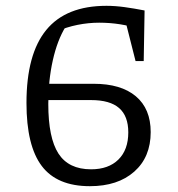

<svg xmlns="http://www.w3.org/2000/svg" viewBox="-20 -632 613 660"><path d="M289 8Q176 8 123.5 -61.5Q71 -131 71 -278Q71 -446 139 -529Q207 -612 346 -612Q376 -612 408.5 -607.5Q441 -603 477 -596L460 -532Q395 -554 321 -554Q284 -554 246.5 -546.5Q209 -539 172 -523L206 -541Q177 -494 161.5 -424.5Q146 -355 146 -275Q146 -158 181 -104Q216 -50 293 -50Q353 -50 387 -83.5Q421 -117 421 -177Q421 -233 389.5 -260.5Q358 -288 293 -288H103V-344H302Q396 -344 447 -301Q498 -258 498 -178Q498 -92 441.5 -42Q385 8 289 8ZM446 -422 402 -596H477L474 -422Z"/></svg>

Font: Piazzolla 24pt
Style: Regular
Weight: 400
Designer: Juan Pablo del Peral
Foundry: Huerta Tipografica
Version: Version 2.005